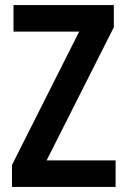

<svg xmlns="http://www.w3.org/2000/svg" viewBox="-20 -734 498 754"><path d="M434 0V-104H163L427 -627V-714H33V-610H291L27 -86V0Z"/></svg>

Font: Noto Sans Lao Condensed SemiBold
Style: Regular
Weight: 600
Width: 3
Designer: Monotype Design Team
Foundry: Monotype Imaging Inc.
Version: Version 2.003